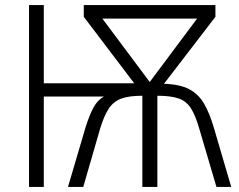

<svg xmlns="http://www.w3.org/2000/svg" viewBox="-20 -734 938 754"><path d="M826 -714V-668L624 -405Q686 -403 722.5 -384Q759 -365 781 -327.5Q803 -290 820 -232L888 0H830L763 -227Q748 -280 730 -308.5Q712 -337 681 -347.5Q650 -358 598 -358V0H539V-358Q486 -358 455.5 -346.5Q425 -335 406.5 -306.5Q388 -278 373 -228L307 0H247L316 -234Q331 -282 347 -311.5Q363 -341 388 -355H152V0H94V-714H152V-407H507L309 -668V-714ZM754 -661H382L568 -412Z"/></svg>

Font: Noto Sans Display Light
Style: Regular
Weight: 300
Designer: Monotype Design Team
Foundry: Monotype Imaging Inc.
Version: Version 2.003